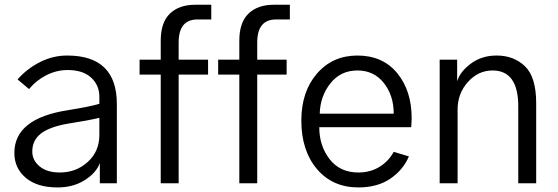

<svg xmlns="http://www.w3.org/2000/svg" viewBox="-20 -779 2371 816"><path d="M117.2 -134.8Q117.2 -97.7 148.4 -71.8Q179.7 -45.9 234.4 -45.9Q303.7 -45.9 353 -90.8Q402.3 -135.7 402.3 -205.1V-278.3Q359.4 -267.6 265.6 -252.9Q189.5 -239.3 153.3 -210.9Q117.2 -182.6 117.2 -134.8ZM41 -128.9Q41 -275.4 267.6 -310.5Q369.1 -327.1 402.3 -337.9V-368.2Q402.3 -417 367.2 -449.2Q332 -481.4 267.6 -481.4Q220.7 -481.4 177.2 -459.5Q133.8 -437.5 103.5 -400.4L54.7 -441.4Q93.8 -486.3 148.9 -514.6Q204.1 -543 265.6 -543Q476.6 -543 476.6 -336.9V0H404.3V-85.9Q388.7 -43.9 339.8 -13.2Q291 17.6 224.6 17.6Q137.7 17.6 89.4 -23.4Q41 -64.5 41 -128.9Z M573.2 -461.9V-525.4H663.1V-606.4Q663.1 -683.6 702.1 -721.2Q741.2 -758.8 809.6 -758.8H877.9V-696.3H819.3Q739.3 -696.3 739.3 -598.6V-525.4H864.3V-461.9H739.3V0H663.1V-461.9Z M907.2 -461.9V-525.4H997.1V-606.4Q997.1 -683.6 1036.1 -721.2Q1075.2 -758.8 1143.6 -758.8H1211.9V-696.3H1153.3Q1073.2 -696.3 1073.2 -598.6V-525.4H1198.2V-461.9H1073.2V0H997.1V-461.9Z M1260.7 -266.6Q1260.7 -389.6 1327.1 -466.3Q1393.6 -543 1499 -543Q1606.4 -543 1668 -468.3Q1729.5 -393.6 1729.5 -277.3Q1729.5 -263.7 1727.5 -238.3H1336.9Q1336.9 -159.2 1380.9 -102.5Q1424.8 -45.9 1502.9 -45.9Q1553.7 -45.9 1592.8 -69.8Q1631.8 -93.8 1653.3 -133.8L1717.8 -114.3Q1693.4 -56.6 1638.7 -19.5Q1584 17.6 1502.9 17.6Q1393.6 17.6 1327.1 -60.5Q1260.7 -138.7 1260.7 -266.6ZM1338.9 -295.9H1653.3Q1653.3 -373 1611.3 -426.3Q1569.3 -479.5 1499 -479.5Q1427.7 -479.5 1384.3 -424.8Q1340.8 -370.1 1338.9 -295.9Z M1848.6 0V-525.4H1922.9V-435.5H1923.8Q1935.5 -474.6 1981.4 -508.8Q2027.3 -543 2090.8 -543Q2164.1 -543 2211.4 -497.1Q2258.8 -451.2 2258.8 -339.8V0H2182.6V-327.1Q2182.6 -479.5 2073.2 -479.5Q2012.7 -479.5 1968.8 -430.7Q1924.8 -381.8 1924.8 -313.5V0Z"/></svg>

Font: Gothic A1
Style: Regular
Weight: 400
Designer: HanYang I&C Co.,Ltd.
Foundry: HanYang I&C Co.,Ltd.
Version: Version 2.50